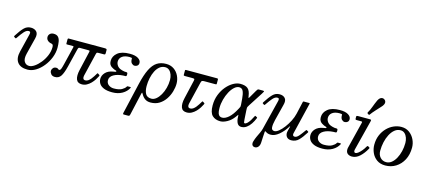

<svg xmlns="http://www.w3.org/2000/svg" viewBox="-73 -1539 5588 2500"><g transform="rotate(15 2721.0 -289.0)"><path d="M125 -194 181.5 -424Q184 -434 186.8 -447Q189.5 -460 186 -470Q182.5 -480 165.5 -480Q135 -480 104.5 -445.5Q74 -411 40 -360Q35 -352 30.5 -347Q26 -342 19.5 -346L7 -354Q-1.5 -359.5 -2 -362.8Q-2.5 -366 2.5 -374Q50.5 -450 89.5 -490Q128.5 -530 182.5 -530Q232 -530 259.2 -500.5Q286.5 -471 270.5 -408L215.5 -190Q197 -115.5 219.8 -78.8Q242.5 -42 286 -42Q318.5 -42 358.2 -69.2Q398 -96.5 434.5 -142Q471 -187.5 494.5 -243.5Q518 -299.5 518 -357Q518 -373.5 512.8 -385Q507.5 -396.5 491 -399Q460.5 -403.5 440.5 -422Q420.5 -440.5 420.5 -469Q420.5 -494 438.8 -512Q457 -530 488.5 -530Q529.5 -530 549.8 -508.2Q570 -486.5 576.5 -449.5Q583 -412.5 583 -367Q583 -299.5 556.8 -232.8Q530.5 -166 486.2 -111Q442 -56 387.8 -23Q333.5 10 277 10Q181.5 10 141.5 -44.5Q101.5 -99 125 -194Z M1207.5 -502V-463.5Q1207.5 -446 1202.2 -443Q1197 -440 1181 -440H1121.5Q1099 -440 1094.2 -436.2Q1089.5 -432.5 1084 -410.5L1011 -107Q1005 -82 1012.2 -66Q1019.5 -50 1042.5 -50Q1062.5 -50 1080.8 -62.8Q1099 -75.5 1114.2 -94.5Q1129.5 -113.5 1141.5 -132.5Q1153.5 -151.5 1161 -164Q1165 -171 1169 -177.5Q1173 -184 1181 -178L1198.5 -166.5Q1204.5 -162 1204.8 -159.8Q1205 -157.5 1200.5 -147.5Q1190.5 -126 1173 -98.8Q1155.5 -71.5 1131 -46.2Q1106.5 -21 1076.2 -4.5Q1046 12 1010.5 12Q951.5 12 934.5 -34.5Q917.5 -81 936 -161L995.5 -418Q999.5 -434.5 995.8 -437.2Q992 -440 965.5 -440H863.5Q851.5 -440 846.8 -434Q842 -428 837.5 -410.5L777.5 -166Q754.5 -72.5 726.8 -31.2Q699 10 648.5 10Q612.5 10 595 -11.2Q577.5 -32.5 577.5 -54Q577.5 -74.5 592.8 -92.8Q608 -111 635.5 -111Q648.5 -111 654.8 -106.8Q661 -102.5 666 -98.2Q671 -94 680 -94Q693 -94 701.8 -116.5Q710.5 -139 720.5 -181L780.5 -428Q783.5 -440 768.5 -440H691Q683.5 -440 682 -442.2Q680.5 -444.5 680.5 -452V-507Q680.5 -520 692.5 -520H1173.5Q1195.5 -520 1201.5 -516Q1207.5 -512 1207.5 -502Z M1426.5 -44Q1497.5 -44 1534.5 -65.2Q1571.5 -86.5 1583.5 -108.5Q1586 -113 1588.2 -115.5Q1590.5 -118 1597.5 -118H1628.5Q1642.5 -118 1638 -109Q1610.5 -55 1553.5 -22.5Q1496.5 10 1419.5 10Q1349 10 1306.2 -8Q1263.5 -26 1244.5 -55.5Q1225.5 -85 1225.5 -120Q1225.5 -166.5 1260.8 -204.8Q1296 -243 1362.5 -254Q1379 -256.5 1390.8 -259Q1402.5 -261.5 1402.5 -267.5Q1402.5 -276 1391.2 -277.8Q1380 -279.5 1359.5 -289.5Q1348.5 -295 1333.5 -304.2Q1318.5 -313.5 1307 -331.5Q1295.5 -349.5 1295.5 -381Q1295.5 -445 1350.2 -490Q1405 -535 1514.5 -535Q1587.5 -535 1626.5 -510.8Q1665.5 -486.5 1665.5 -451Q1665.5 -426.5 1649.5 -413.2Q1633.5 -400 1611.5 -400Q1591.5 -400 1573 -417.8Q1554.5 -435.5 1554.5 -478Q1554.5 -480 1554.8 -481Q1555 -482 1555 -483.5Q1555 -489.5 1541.8 -491.2Q1528.5 -493 1519.5 -493Q1456.5 -493 1421.5 -466.8Q1386.5 -440.5 1386.5 -396Q1386.5 -364 1411 -334.2Q1435.5 -304.5 1503.5 -293Q1515 -291.5 1525.2 -292Q1535.5 -292.5 1542 -288.8Q1548.5 -285 1548.5 -270V-261Q1548.5 -239 1534.8 -239.2Q1521 -239.5 1503.5 -238.5Q1425.5 -234 1376 -205.2Q1326.5 -176.5 1326.5 -130Q1326.5 -89.5 1356.2 -66.8Q1386 -44 1426.5 -44Z M2005 -530Q2067.5 -530 2111.2 -499.2Q2155 -468.5 2178.2 -419.2Q2201.5 -370 2201.5 -315Q2201.5 -265 2185.2 -208.8Q2169 -152.5 2136 -103Q2103 -53.5 2053.2 -22.2Q2003.5 9 1936 9Q1891.5 9 1862.2 -11Q1833 -31 1814 -64.5Q1801.5 -86.5 1798.2 -87.5Q1795 -88.5 1789 -62L1723.5 227Q1721 238.5 1717 244.2Q1713 250 1698 250H1645.5Q1632 250 1630.2 246Q1628.5 242 1630.5 232L1727 -185Q1756.5 -312 1793.8 -387.8Q1831 -463.5 1882.2 -496.8Q1933.5 -530 2005 -530ZM2106.5 -340Q2106.5 -377 2094.8 -410.2Q2083 -443.5 2060.2 -464.2Q2037.5 -485 2004.5 -485Q1962.5 -485 1930.5 -459.2Q1898.5 -433.5 1876.8 -390.2Q1855 -347 1843.8 -293.5Q1832.5 -240 1832.5 -185Q1832.5 -122 1854.2 -82Q1876 -42 1933.5 -42Q1967 -42 1998 -67.5Q2029 -93 2053.5 -135.8Q2078 -178.5 2092.2 -231.5Q2106.5 -284.5 2106.5 -340Z M2498 -408 2425.5 -107Q2419.5 -82 2426.8 -66Q2434 -50 2457 -50Q2477 -50 2495.2 -62.8Q2513.5 -75.5 2528.8 -94.5Q2544 -113.5 2556 -132.5Q2568 -151.5 2575.5 -164Q2579.5 -171 2583.5 -177.5Q2587.5 -184 2595.5 -178L2613 -166.5Q2619 -162 2619.2 -159.8Q2619.5 -157.5 2615 -147.5Q2605 -126 2587.5 -98.8Q2570 -71.5 2545.5 -46.2Q2521 -21 2490.8 -4.5Q2460.5 12 2425 12Q2366 12 2349 -34.5Q2332 -81 2350.5 -161L2408.5 -411Q2413.5 -433 2405.8 -436.5Q2398 -440 2376 -440H2280Q2269.5 -440 2266 -442.5Q2262.5 -445 2262.5 -455V-507Q2262.5 -516.5 2265.2 -518.2Q2268 -520 2277.5 -520H2691Q2701 -520 2704.2 -517Q2707.5 -514 2707.5 -503.5V-452.5Q2707.5 -443.5 2703.8 -441.8Q2700 -440 2691 -440H2544.5Q2523 -440 2513.5 -436Q2504 -432 2498 -408Z M3191.5 -47Q3207.5 -47 3225.5 -64.2Q3243.5 -81.5 3260.8 -109Q3278 -136.5 3292.5 -167Q3295.5 -173.5 3297 -175.8Q3298.5 -178 3305 -174.5L3322 -166Q3328.5 -162.5 3329.2 -160.5Q3330 -158.5 3327.5 -152Q3310.5 -109.5 3286 -72.5Q3261.5 -35.5 3229.8 -12.8Q3198 10 3158.5 10Q3123.5 10 3105.8 -20.2Q3088 -50.5 3086 -103.5L3085.5 -116.5Q3085 -136 3081.2 -131Q3077.5 -126 3058.5 -100Q3020 -47 2969 -18.5Q2918 10 2877 10Q2808 10 2768 -28.8Q2728 -67.5 2728 -165Q2728 -244 2754 -310.2Q2780 -376.5 2822 -425.8Q2864 -475 2912.5 -502Q2961 -529 3006 -529Q3074 -529 3106.8 -501.2Q3139.5 -473.5 3149 -403.5Q3152.5 -378 3155.8 -378.2Q3159 -378.5 3173 -403.5L3225.5 -494Q3235.5 -510.5 3240.5 -515.2Q3245.5 -520 3257 -520H3311.5Q3330 -520 3326.8 -510.2Q3323.5 -500.5 3309 -479L3187.5 -290Q3177 -273.5 3172.5 -264.8Q3168 -256 3167.8 -246.8Q3167.5 -237.5 3168.5 -218L3176 -96Q3178 -66.5 3180.5 -56.8Q3183 -47 3191.5 -47ZM3003.5 -482.5Q2970 -482.5 2937.8 -453.5Q2905.5 -424.5 2879.8 -376.5Q2854 -328.5 2838.5 -270.8Q2823 -213 2823 -155Q2823 -108 2831.5 -83.8Q2840 -59.5 2854.5 -50.8Q2869 -42 2887 -42Q2928 -42 2974.5 -82.5Q3021 -123 3066.5 -209L3072 -219.5Q3080.5 -235 3082.2 -240.5Q3084 -246 3083.5 -264.5L3077 -348Q3072.5 -409 3057.2 -445.8Q3042 -482.5 3003.5 -482.5Z M3354.5 -374Q3402.5 -450 3441.5 -490Q3480.5 -530 3534.5 -530Q3584 -530 3609.5 -500.2Q3635 -470.5 3617.5 -408L3562.5 -190Q3547 -127.5 3549.8 -88.2Q3552.5 -49 3591 -49Q3616.5 -49 3649.5 -75.8Q3682.5 -102.5 3715.5 -146.2Q3748.5 -190 3774.8 -241.8Q3801 -293.5 3812.5 -343.5L3851 -512.5Q3853 -520 3863 -520H3933.5Q3941 -520 3942.2 -518.8Q3943.5 -517.5 3942 -511.5L3839 -84Q3836 -71 3841.2 -59Q3846.5 -47 3865 -47Q3892 -47 3921 -80.8Q3950 -114.5 3980 -158Q3987 -168 3990.2 -170Q3993.5 -172 3999.5 -168L4012 -160.5Q4019.5 -156 4020.8 -153.5Q4022 -151 4015.5 -140.5Q3974.5 -74 3933.5 -32Q3892.5 10 3832 10Q3787.5 10 3767.2 -20.5Q3747 -51 3758 -95L3772 -150Q3775 -161.5 3772.8 -162.5Q3770.5 -163.5 3766.5 -156.5Q3721.5 -84 3665.5 -37.5Q3609.5 9 3556.5 9Q3517 9 3493.5 -8Q3479 -18.5 3476.2 -18Q3473.5 -17.5 3472 -4Q3469 29 3467.8 63.8Q3466.5 98.5 3464 141Q3462 177.5 3444 198.8Q3426 220 3399 220Q3379.5 220 3368.2 208Q3357 196 3357 176Q3357 163 3361 151Q3371 115.5 3386.5 82Q3402 48.5 3416.8 17.8Q3431.5 -13 3438 -40L3533.5 -424Q3536 -434 3538.8 -447Q3541.5 -460 3538 -470Q3534.5 -480 3517.5 -480Q3487 -480 3456.5 -445.5Q3426 -411 3392 -360Q3387 -352 3382.5 -347Q3378 -342 3371.5 -346L3359 -354Q3350.5 -359.5 3350 -362.8Q3349.5 -366 3354.5 -374Z M4259 -44Q4330 -44 4367 -65.2Q4404 -86.5 4416 -108.5Q4418.5 -113 4420.8 -115.5Q4423 -118 4430 -118H4461Q4475 -118 4470.5 -109Q4443 -55 4386 -22.5Q4329 10 4252 10Q4181.5 10 4138.8 -8Q4096 -26 4077 -55.5Q4058 -85 4058 -120Q4058 -166.5 4093.2 -204.8Q4128.5 -243 4195 -254Q4211.5 -256.5 4223.2 -259Q4235 -261.5 4235 -267.5Q4235 -276 4223.8 -277.8Q4212.5 -279.5 4192 -289.5Q4181 -295 4166 -304.2Q4151 -313.5 4139.5 -331.5Q4128 -349.5 4128 -381Q4128 -445 4182.8 -490Q4237.5 -535 4347 -535Q4420 -535 4459 -510.8Q4498 -486.5 4498 -451Q4498 -426.5 4482 -413.2Q4466 -400 4444 -400Q4424 -400 4405.5 -417.8Q4387 -435.5 4387 -478Q4387 -480 4387.2 -481Q4387.5 -482 4387.5 -483.5Q4387.5 -489.5 4374.2 -491.2Q4361 -493 4352 -493Q4289 -493 4254 -466.8Q4219 -440.5 4219 -396Q4219 -364 4243.5 -334.2Q4268 -304.5 4336 -293Q4347.5 -291.5 4357.8 -292Q4368 -292.5 4374.5 -288.8Q4381 -285 4381 -270V-261Q4381 -239 4367.2 -239.2Q4353.5 -239.5 4336 -238.5Q4258 -234 4208.5 -205.2Q4159 -176.5 4159 -130Q4159 -89.5 4188.8 -66.8Q4218.5 -44 4259 -44Z M4768.5 -495 4665.5 -89Q4664.5 -85 4664 -80Q4663.5 -75 4663.5 -71Q4663.5 -63 4668 -55Q4672.5 -47 4685 -47Q4700 -47 4721.2 -63.8Q4742.5 -80.5 4764.5 -107Q4786.5 -133.5 4803 -163.5Q4807 -170.5 4811.8 -174.2Q4816.5 -178 4824.5 -173L4836 -166Q4842.5 -162.5 4844.2 -159.2Q4846 -156 4841 -147Q4803.5 -78 4755 -34Q4706.5 10 4651.5 10Q4616.5 10 4593.5 -7.8Q4570.5 -25.5 4570.5 -63Q4570.5 -67 4571 -73.8Q4571.5 -80.5 4572.5 -85L4663 -448Q4665.5 -459 4662.5 -462Q4659.5 -465 4647 -465H4591Q4578.5 -465 4574.8 -468.2Q4571 -471.5 4571 -484V-504Q4571 -514.5 4575.2 -517.2Q4579.5 -520 4589 -520H4747Q4766.5 -520 4769.5 -516Q4772.5 -512 4768.5 -495ZM4864 -726.5Q4828 -686.5 4793 -648.8Q4758 -611 4733.5 -576.5Q4728.5 -569 4718.5 -575.5L4706 -584Q4697.5 -589.5 4703 -599.5Q4725 -635.5 4742.5 -684Q4760 -732.5 4782 -780.5Q4784.5 -785.5 4786.8 -789Q4789 -792.5 4791.5 -796.5Q4807.5 -820.5 4828 -826Q4848.5 -831.5 4866.5 -819.5Q4885 -807.5 4888 -786.5Q4891 -765.5 4874.5 -741Q4872 -737.5 4869.8 -734Q4867.5 -730.5 4864 -726.5Z M4893.5 -215Q4893.5 -286.5 4917.8 -344.2Q4942 -402 4982.8 -443.8Q5023.5 -485.5 5074.2 -507.8Q5125 -530 5177.5 -530Q5240 -530 5285 -496.8Q5330 -463.5 5354.5 -411.8Q5379 -360 5379 -305Q5379 -210 5341.8 -139.2Q5304.5 -68.5 5241.2 -29.2Q5178 10 5100 10Q5031 10 4985 -23.2Q4939 -56.5 4916.2 -108.2Q4893.5 -160 4893.5 -215ZM4988.5 -160Q4988.5 -104.5 5020 -69.8Q5051.5 -35 5100.5 -35Q5139.5 -35 5172 -60.5Q5204.5 -86 5228.5 -129.8Q5252.5 -173.5 5265.8 -228Q5279 -282.5 5279 -340Q5279 -377 5267.2 -410.2Q5255.5 -443.5 5232.8 -464.2Q5210 -485 5177 -485Q5133 -485 5098 -456.2Q5063 -427.5 5038.5 -380.2Q5014 -333 5001.2 -275.5Q4988.5 -218 4988.5 -160Z"/></g></svg>

Font: Besley
Style: Italic
Weight: 400
Italic angle: -13°
Designer: Owen Earl
Foundry: indestructible type*
Version: Version 4.000; ttfautohint (v1.8.4.7-5d5b)